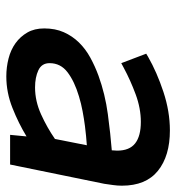

<svg xmlns="http://www.w3.org/2000/svg" viewBox="5 -551 558 608"><g transform="rotate(90 284.0 -247.0)"><path d="M257 -79Q300 -79 342 -98Q384 -117 420 -142L440 -243Q411 -241 379 -237Q356 -234 332 -229.5Q308 -225 285 -218Q238 -204 209 -182Q180 -160 180 -125Q180 -100 202.5 -89.5Q225 -79 257 -79ZM412 -52Q371 -27 322 -7.5Q273 12 222 12Q193 12 165.5 5Q138 -2 117 -17Q96 -32 83 -54.5Q70 -77 70 -108Q70 -143 82 -170Q94 -197 114.5 -218Q135 -239 162.5 -254Q190 -269 220 -280Q278 -301 341.5 -309.5Q405 -318 456 -322Q456 -327 456.5 -330.5Q457 -334 457 -339Q457 -378 434 -396Q411 -414 366 -414Q323 -414 278.5 -397.5Q234 -381 195 -360L180 -352L150 -431L160 -437Q209 -465 271 -485.5Q333 -506 393 -506Q474 -506 521 -468Q568 -430 568 -354Q568 -340 566 -326Q564 -312 562 -298L501 0H407Z"/></g></svg>

Font: Codetta
Style: Bold Italic
Weight: 700
Italic angle: -11°
Designer: Ulrich Proeller
Foundry: PROSA GmbH
Version: Version 2.00;September 29, 2018;FontCreator 11.5.0.2427 64-b